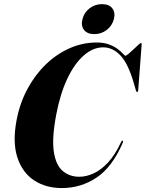

<svg xmlns="http://www.w3.org/2000/svg" viewBox="-20 -922 722 951"><path d="M588 -225.5Q591.5 -223 587.5 -214Q535.5 -93.5 457.8 -42Q380 9.5 286.5 9.5Q206 9.5 148 -29.2Q90 -68 65.8 -143Q41.5 -218 62 -326Q78 -411 116 -481.5Q154 -552 207.5 -603.5Q261 -655 325.2 -683.2Q389.5 -711.5 459 -711.5Q495.5 -711.5 521.2 -701.5Q547 -691.5 563.5 -678.8Q580 -666 589 -656Q598 -646 601 -646Q605.5 -646 616.8 -655.5Q628 -665 641.2 -677.5Q654.5 -690 664.8 -699.5Q675 -709 677.5 -709Q682.5 -709 681.5 -700L664.5 -475Q664 -466.5 660 -466.5Q655.5 -466 653 -474.5L644 -506Q615.5 -606 577 -646.8Q538.5 -687.5 491.5 -687.5Q440.5 -687.5 394.5 -647Q348.5 -606.5 313.2 -531.8Q278 -457 258.5 -354Q236.5 -238.5 246.5 -171.2Q256.5 -104 290.5 -75.2Q324.5 -46.5 373 -46.5Q406 -46.5 442.2 -62.5Q478.5 -78.5 514 -116Q549.5 -153.5 579.5 -218Q584 -227 588 -225.5ZM447 -753Q412.5 -753 396.2 -773.8Q380 -794.5 388.5 -827Q396.5 -860 423.5 -880.8Q450.5 -901.5 485 -901.5Q520 -901.5 536.2 -880.8Q552.5 -860 544 -827Q535.5 -794.5 508.8 -773.8Q482 -753 447 -753Z"/></svg>

Font: Fraunces 144pt S000
Style: Bold Italic
Weight: 700
Italic angle: -16°
Version: Version 1.000; ttfautohint (v1.8.3)